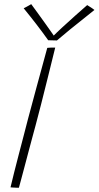

<svg xmlns="http://www.w3.org/2000/svg" viewBox="-20 -884 464 904"><path d="M69 0Q66 0 57.8 -0.2Q49.5 -0.5 41 -1Q32.5 -1.5 29.5 -2Q36.5 -32 46.8 -72.8Q57 -113.5 68.8 -158.5Q80.5 -203.5 91.8 -246.5Q103 -289.5 112 -324.5Q128.5 -387 151.8 -472.5Q175 -558 202.5 -658.5Q205 -659 209.5 -659.2Q214 -659.5 219.5 -659.8Q225 -660 230.2 -660Q235.5 -660 240 -660Q223 -591 206 -522.5Q189 -454 173.8 -394.2Q158.5 -334.5 147 -291.5Q142.5 -275 133.8 -242.8Q125 -210.5 114.8 -171.8Q104.5 -133 94.8 -96.2Q85 -59.5 78 -33.2Q71 -7 69 0ZM390.5 -860Q394.5 -857.5 399.2 -854.5Q404 -851.5 408.8 -848.5Q413.5 -845.5 417.5 -842.5Q421.5 -839.5 424.5 -837Q351 -779 309 -744.5Q267 -710 248 -693.5Q241.5 -693.5 234 -693.8Q226.5 -694 219.5 -694.2Q212.5 -694.5 207 -694.5Q182.5 -729 152.8 -767.8Q123 -806.5 91.5 -845Q97 -847.5 103.2 -851Q109.5 -854.5 115.8 -858Q122 -861.5 127 -864.5Q140.5 -846 158.2 -821.8Q176 -797.5 192.8 -773.8Q209.5 -750 221.5 -733.2Q233.5 -716.5 235.5 -713H229.5Q245.5 -729.5 274.8 -756.5Q304 -783.5 335.8 -811.8Q367.5 -840 390.5 -860Z"/></svg>

Font: Grandstander Thin
Style: Italic
Weight: 100
Italic angle: -15°
Designer: Tyler Finck
Foundry: Etcetera Type Co
Version: Version 1.200